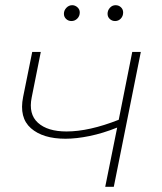

<svg xmlns="http://www.w3.org/2000/svg" viewBox="-20 -719 622 739"><path d="M385 0 431 -228Q376 -206 325 -195.5Q274 -185 232 -185Q145 -185 99 -225.5Q53 -266 69 -346L104 -519H137L102 -344Q89 -280 126 -246.5Q163 -213 236 -213Q323 -213 437 -258L489 -519H522L418 0ZM423 -638Q411 -638 402.5 -646Q394 -654 394 -666Q394 -679 403 -689Q412 -699 425 -699Q437 -699 445.5 -691Q454 -683 454 -671Q454 -657 445 -647.5Q436 -638 423 -638ZM255 -638Q243 -638 234.5 -646Q226 -654 226 -666Q226 -679 235.5 -689Q245 -699 258 -699Q269 -699 278 -691Q287 -683 287 -671Q287 -657 277.5 -647.5Q268 -638 255 -638Z"/></svg>

Font: Montserrat ExtraLight
Style: Italic
Weight: 200
Italic angle: -11.3°
Designer: Julieta Ulanovsky
Foundry: Julieta Ulanovsky
Version: Version 9.000; ttfautohint (v1.8.4.7-5d5b)